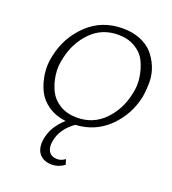

<svg xmlns="http://www.w3.org/2000/svg" viewBox="-166 -788 1075 1201"><g transform="rotate(20 371.5 -187.5)"><path d="M446 -664Q510 -664 561 -643.5Q612 -623 643.5 -588Q675 -553 694.5 -506.5Q714 -460 715 -409Q716 -358 707 -304Q681 -179 591 -90.5Q501 -2 370 5Q285 66 272 150Q264 192 281 218.5Q298 245 337 245Q364 245 389 226L400 260Q361 289 318 289Q260 289 232 253Q204 217 215 154Q229 71 305 3Q238 -5 188.5 -38.5Q139 -72 115 -120.5Q91 -169 82.5 -230Q74 -291 89 -353Q116 -482 211 -573Q306 -664 446 -664ZM640 -296Q655 -354 646.5 -411Q638 -468 615.5 -514Q593 -560 545 -588.5Q497 -617 432 -617Q324 -617 251.5 -543Q179 -469 156 -362Q141 -304 149 -246.5Q157 -189 180 -143.5Q203 -98 250.5 -69.5Q298 -41 363 -41Q471 -41 544 -115Q617 -189 640 -296Z"/></g></svg>

Font: EauTestText Semilight
Style: Italic
Weight: 300
Italic angle: -12°
Designer: Christian Thalmann (Catharsis Fonts)
Version: Version 0.001;PS 000.001;hotconv 1.0.88;makeotf.lib2.5.64775